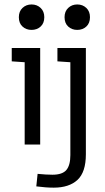

<svg xmlns="http://www.w3.org/2000/svg" viewBox="-20 -655 478 870"><path d="M144.5 189.5 150.4 132.8Q189.5 136.7 217.8 136.7Q262.7 136.7 280.8 115.2Q298.8 93.8 298.8 47.9V-373L240.2 -377V-437.5H369.1V43.9Q369.1 125 331.1 160.2Q293 195.3 223.6 195.3Q187.5 195.3 144.5 189.5ZM91.8 -373 33.2 -377V-437.5H162.1V0H91.8ZM65.4 -577.1Q65.4 -603.5 82 -619.1Q98.6 -634.8 123 -634.8Q147.5 -634.8 164.1 -619.1Q180.7 -603.5 180.7 -577.1Q180.7 -549.8 164.1 -534.7Q147.5 -519.5 123 -519.5Q98.6 -519.5 82 -534.7Q65.4 -549.8 65.4 -577.1ZM272.5 -577.1Q272.5 -603.5 289.1 -619.1Q305.7 -634.8 330.1 -634.8Q354.5 -634.8 371.1 -619.1Q387.7 -603.5 387.7 -577.1Q387.7 -549.8 371.1 -534.7Q354.5 -519.5 330.1 -519.5Q305.7 -519.5 289.1 -534.7Q272.5 -549.8 272.5 -577.1Z"/></svg>

Font: Sudo Var
Style: Regular
Weight: 400
Monospace: yes
Designer: Jens Kutilek
Foundry: Jens Kutilek
Version: Version 0.065;FEAKit 1.0